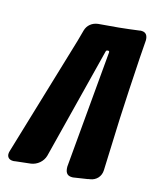

<svg xmlns="http://www.w3.org/2000/svg" viewBox="-109 -794 685 858"><g transform="rotate(15 234.0 -365.0)"><path d="M468 -685C468 -705 461 -721 438 -721C435 -721 432 -721 429 -720C398 -716 367 -712 336 -709L243 -701C216 -698 195 -681 188 -656L174 -605L9 -52C7 -46 6 -41 6 -36C6 -23 14 -11 34 -11C37 -11 40 -11 43 -12L114 -20C143 -24 168 -45 176 -73L307 -590C308 -596 312 -597 318 -597C321 -597 323 -595 323 -591L275 -50C275 -27 281 -9 307 -9C310 -9 314 -9 318 -10L377 -19C381 -20 384 -21 387 -21C416 -25 436 -47 437 -76L446 -315L453 -452L462 -602Z"/></g></svg>

Font: Bangerz
Style: Bold
Weight: 700
Designer: vernon adams
Foundry: Vernon Adams
Version: Version 2.10;December 28, 2023;FontCreator 13.0.0.2683 64-bi